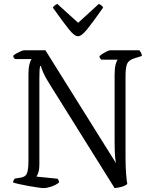

<svg xmlns="http://www.w3.org/2000/svg" viewBox="-20 -965 779 985"><path d="M204 0Q196 0 175 -3Q154 -6 128.5 -10.5Q103 -15 80.5 -20Q58 -25 47 -29Q47 -35 50 -40.5Q53 -46 56 -49L82 -53Q110 -56 118 -75Q126 -94 126 -142V-585Q126 -617 131.5 -636.5Q137 -656 142 -662H57Q54 -664 51 -668Q48 -672 48 -679Q52 -684 63.5 -690.5Q75 -697 86.5 -702Q98 -707 103 -707H213L575 -128Q572 -142 570 -167Q568 -192 568 -240V-582Q568 -614 573 -633.5Q578 -653 584 -659H500Q497 -661 494 -665Q491 -669 490 -676Q495 -682 506 -689Q517 -696 528.5 -701.5Q540 -707 545 -707H695Q699 -702 703 -695.5Q707 -689 708 -678L667 -665Q640 -656 632 -637.5Q624 -619 624 -573V-158Q624 -110 627 -73Q630 -36 633 -21Q621 -11 601.5 -6Q582 -1 568 0L233 -536Q211 -571 201.5 -593.5Q192 -616 190 -626H186Q182 -613 182 -566V-120Q182 -97 177 -81Q172 -65 167 -59L276 -48Q278 -45 280 -40.5Q282 -36 283 -29Q266 -15 242.5 -7.5Q219 0 204 0ZM380 -779Q362 -779 333.5 -814.5Q305 -850 251 -926Q253 -930 259 -935.5Q265 -941 274 -945L381 -848L487 -945Q505 -937 509 -926Q455 -849 426.5 -814Q398 -779 380 -779Z"/></svg>

Font: Texturina 72pt Light
Style: Regular
Weight: 300
Designer: Guillermo Torres Carreño
Foundry: Omnibus-Type
Version: Version 1.002; ttfautohint (v1.8.3)